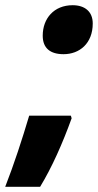

<svg xmlns="http://www.w3.org/2000/svg" viewBox="-78 -581 377 737"><path d="M166 -373C227 -373 278 -414 278 -491C278 -536 248 -561 201 -561C129 -561 86 -510 86 -444C86 -396 115 -373 166 -373ZM-58 136H76C121 62 162 -30 197 -127L194 -137H34C7 -46 -24 49 -58 136Z"/></svg>

Font: Noto Sans Condensed Black
Style: Italic
Weight: 900
Width: 3
Italic angle: -12°
Designer: Monotype Design Team
Foundry: Monotype Imaging Inc.
Version: Version 2.013